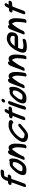

<svg xmlns="http://www.w3.org/2000/svg" viewBox="2386 -3148 848 5659"><g transform="rotate(-90 2809.5 -318.0)"><path d="M162.4 25C189.2 25 220.5 4.2 230.8 -24.1L334.6 -309.4C342.2 -333.3 346.8 -348.4 355 -370.9L368 -406.6C380.6 -407.4 397 -408.4 411.5 -410.2L424.1 -411C439.6 -411.7 456.7 -419 469.5 -430.4C507.2 -463.8 500.7 -513 458.2 -513C457 -513 457 -513 456.2 -513L439 -511.9C429.7 -511.3 419 -509.8 405.2 -508.9L430.6 -578.5C442.1 -610.3 449.2 -612 455.2 -613.5C475.7 -616.1 488.7 -619 506.8 -619C515.9 -618.8 525.9 -620 535.2 -620H567.2C594.1 -620 626.5 -641.4 637.2 -671C648 -700.6 631.3 -722 604.3 -722H572.3C562.2 -722 554.2 -721.8 541.6 -721C524 -720.8 503.7 -718.2 492.4 -716.7C415.1 -707.4 356.2 -654.5 328.6 -578.5L301.8 -505H260.3C233.3 -505 201 -483.6 190.2 -454C179.5 -424.4 196.2 -403 223.2 -403H264.7L253 -370.8C244.2 -346.9 239.5 -331.9 231.6 -306.6L128.8 -24.1C117.9 5.9 137.2 25 162.4 25Z M865.7 -455.9 850.7 -457.7C811 -461.9 766.7 -451.9 732.4 -432.8C703.9 -416.8 677.3 -392.4 656.2 -372C632.3 -349.8 606.6 -317.8 590.6 -300.6C566.9 -275.6 540.4 -235.7 524.9 -207C515.6 -189.7 499.8 -163.7 491.2 -135C473.4 -74.9 471.2 -15 514.7 15.3C531.9 27.2 554 28.9 564.8 31.9C588.4 38.4 619.2 37 643.6 37C680.4 37 717.6 28 742.7 16.8C834.6 -24.2 887.3 -115.7 927 -186.1C948.6 -224.4 956.2 -264.1 960.9 -293.1C962.2 -301.9 997 -490 901.4 -468.3C891.2 -466 884.1 -463 872.6 -455C872.2 -455.1 871.8 -455.3 865.7 -455.9ZM650.9 -78.5C640.7 -78.5 634.4 -79.9 628 -80.9L604.2 -84.9C600.2 -85.9 600 -85.5 592.9 -99.4C590.9 -109.3 592.5 -127.5 599.5 -152.4C621.6 -211.3 657.6 -251.2 698.2 -299.6C717.1 -321.4 727.3 -331.2 752.3 -348.8C780 -368.4 769.5 -365.7 794.4 -367.6C810.8 -368.9 800.8 -369.2 818.9 -367.1C831.1 -359.6 843.4 -356.2 859.2 -354.9C860.4 -338.9 861.1 -316.3 860.5 -304.2C860 -293.9 857.6 -276.4 854.2 -267C849.7 -255.2 845.8 -238.4 845.6 -238C843 -231 840.9 -223.5 837.1 -216.3C819.7 -181.2 798.7 -152.2 773.4 -119.5C753.8 -94.7 730.4 -77.5 684 -77.5C672.2 -77.5 662.8 -78.5 650.9 -78.5Z M956.7 -117.3 955.9 -115C951.1 -101.9 939.1 -77.2 931.4 -56C928.6 -48.3 927.5 -46.9 928.1 -34.6C929 -12.9 957.4 -13.2 970.9 -14.8C995 -17.6 1020.3 -40 1021.7 -41C1026.8 -44.9 1032.9 -51.9 1035.3 -58.7L1044.4 -83.6C1046.3 -88 1047.6 -90.8 1050.6 -98.3C1057.8 -109.7 1061.2 -120 1071.4 -139.6C1095 -186.8 1105.7 -201.9 1140.7 -253.8C1170.6 -297.3 1181.6 -315.3 1201.3 -338.1C1221.1 -361 1227.5 -371.6 1245.9 -384.6C1245.9 -384.6 1246.6 -385 1247.9 -385.6C1266.6 -372.8 1278.3 -340.6 1290.6 -304.8C1302.4 -260.2 1300.9 -196.2 1293.2 -135.3C1289.4 -105.3 1288.7 -85.5 1284.9 -59.3C1280.4 -29.8 1281.9 -27.3 1274.2 -6L1272 0C1259.9 33.3 1292.6 39 1308.8 39C1321.5 39 1360.7 36.5 1373.6 1L1376.2 -6C1379.7 -15.6 1382.5 -23.8 1383.9 -31.4C1389 -59 1394.6 -93.6 1397.2 -122.5C1401.6 -182.6 1410.6 -246.8 1406.5 -308.1C1406 -342.4 1398.6 -371.3 1389.8 -398.2C1389.7 -398.6 1389.5 -399.2 1389.3 -399.7C1377.3 -426.8 1367.7 -456.7 1330 -477.7C1291.2 -499.2 1238 -483.9 1199.5 -459.9C1204.9 -474.2 1201.1 -494.6 1185.9 -501.3C1144.1 -519.9 1099 -481.5 1081.4 -440.6C1061.5 -393.8 1037.9 -337.6 1018.5 -284.3C1012.2 -265.1 1007.1 -250.2 1001.5 -235L970.6 -150C966.1 -137.7 960.5 -127.7 956.7 -117.3Z M2099.6 -429.3C2097.7 -464.9 2067.3 -475.5 2044.4 -480.1C2025 -485.7 2004.2 -488 1978.7 -488H1921.7C1906.7 -488 1889.4 -487.4 1875.7 -482.6C1848.7 -473.2 1818.7 -464.1 1792.7 -451.4C1752.2 -431.8 1710.7 -408.4 1674.8 -377.9C1625.4 -336.6 1568 -281.8 1524.6 -221.3C1503.7 -192.1 1483.7 -164.1 1467.6 -119.9C1457.6 -92.3 1452.6 -68 1454.9 -43.3C1456.2 -21.7 1460.2 2.8 1478.3 22.3C1503.9 55.8 1545.1 73.5 1601.4 83.4C1643.7 91.7 1695 82.9 1736.1 59.9C1776.7 37.6 1819.9 6.2 1852.6 -23.7C1872.8 -42.7 1892.8 -58.8 1917.9 -82.2C1927.6 -90 1939.3 -98.2 1954.9 -110.7L1964.7 -118.6C2026.2 -167.3 1976.1 -236.1 1913.3 -186.4L1903.1 -178.2C1894.7 -171.4 1880 -163.4 1859.3 -143.5C1839.1 -126.2 1816.4 -108.3 1789.2 -83.3C1776 -72.8 1748.1 -52.3 1729 -39.4C1705.5 -22.5 1700.6 -18.8 1672.2 -16C1652.6 -16.5 1624.7 -24.2 1617.6 -26.3C1592.5 -33.8 1570.6 -43.9 1566.6 -62.6C1561.6 -82.2 1560.2 -94 1570 -120.8C1577 -140 1581.3 -148.6 1589 -159.4C1612.6 -192.3 1644.6 -235.6 1670.4 -260.1C1708.9 -296.9 1745.1 -326.7 1788 -350.1C1817.8 -366.3 1847.8 -386 1884.5 -386H1941.6C1960.8 -386 1981.4 -383.8 1991.6 -379.9C1993.3 -369 1999.2 -359.7 2008.8 -355.2C2036 -342.6 2072.5 -363.7 2088.6 -387.1C2102.9 -407.8 2099.7 -423.7 2099.6 -429.3Z M2186.6 -374H2226.9C2200.7 -313.9 2175 -250 2151.5 -185.5L2100.9 -46.5C2091.1 -19.5 2103.6 5 2133.2 5C2162.8 5 2193.1 -19.5 2202.9 -46.5L2253.5 -185.5C2265.5 -218.5 2278.3 -251.8 2291.4 -284.3C2305.6 -316.4 2318.1 -349.2 2331.4 -379.1C2358.5 -381.8 2387.5 -384.1 2415.8 -386.1L2426.5 -386.9C2444 -388.1 2458.1 -393.9 2471 -404.8C2510.6 -438.1 2504.7 -489 2461.5 -489C2460 -489 2460.1 -489 2459.2 -488.9L2444.3 -487.9C2422.7 -486.3 2403.6 -484.9 2381.4 -482.9C2383.3 -486.4 2385.8 -491.1 2387.8 -494.6L2399.5 -515.5C2402.3 -519.4 2435.8 -559.4 2421 -589.1C2413.2 -604.5 2387.3 -613 2360.6 -599.7C2334 -586.5 2323.2 -564.3 2318.7 -555.4C2304.1 -531.5 2289.3 -505.5 2274.4 -476H2223.8C2196.8 -476 2164.5 -454.6 2153.7 -425C2142.9 -395.4 2159.6 -374 2186.6 -374Z M2475.8 -234.6C2466 -207.7 2455.9 -174.4 2447.8 -152.1C2443.2 -139.4 2439.2 -126.8 2435.1 -111.6C2427.1 -86 2417.2 -56.5 2411.2 -26.9L2409.5 -22.3C2409.1 -21.2 2408.6 -19.3 2408.3 -17.9C2396.4 45.6 2495.1 34.9 2513.5 -27.6L2515.3 -32.6C2517.9 -39.7 2517.8 -42.8 2521.4 -55.2C2530.8 -87.1 2539.2 -123.1 2549.8 -152.1C2559.5 -178.7 2568.9 -210.1 2577.8 -234.6L2657.5 -453.5C2667.3 -480.5 2654.8 -505 2625.2 -505C2595.6 -505 2565.3 -480.5 2555.5 -453.5ZM2722.7 -639.9C2742.2 -686.5 2696.1 -718.7 2647.4 -682.4C2620.8 -662.5 2609.1 -630.5 2622.4 -610C2625.4 -605.2 2633.6 -592.3 2655 -592.2C2680.2 -592.2 2712.5 -615.6 2722.7 -639.9Z M2977.7 -455.9 2962.7 -457.7C2923 -461.9 2878.7 -451.9 2844.4 -432.8C2815.9 -416.8 2789.3 -392.4 2768.2 -372C2744.3 -349.8 2718.6 -317.8 2702.6 -300.6C2678.9 -275.6 2652.4 -235.7 2636.9 -207C2627.6 -189.7 2611.8 -163.7 2603.2 -135C2585.4 -74.9 2583.2 -15 2626.7 15.3C2643.9 27.2 2666 28.9 2676.8 31.9C2700.4 38.4 2731.2 37 2755.6 37C2792.4 37 2829.6 28 2854.7 16.8C2946.6 -24.2 2999.3 -115.7 3039 -186.1C3060.6 -224.4 3068.2 -264.1 3072.9 -293.1C3074.2 -301.9 3109 -490 3013.4 -468.3C3003.2 -466 2996.1 -463 2984.6 -455C2984.2 -455.1 2983.8 -455.3 2977.7 -455.9ZM2762.9 -78.5C2752.7 -78.5 2746.4 -79.9 2740 -80.9L2716.2 -84.9C2712.2 -85.9 2712 -85.5 2704.9 -99.4C2702.9 -109.3 2704.5 -127.5 2711.5 -152.4C2733.6 -211.3 2769.6 -251.2 2810.2 -299.6C2829.1 -321.4 2839.3 -331.2 2864.3 -348.8C2892 -368.4 2881.5 -365.7 2906.4 -367.6C2922.8 -368.9 2912.8 -369.2 2930.9 -367.1C2943.1 -359.6 2955.4 -356.2 2971.2 -354.9C2972.4 -338.9 2973.1 -316.3 2972.5 -304.2C2972 -293.9 2969.6 -276.4 2966.2 -267C2961.7 -255.2 2957.8 -238.4 2957.6 -238C2955 -231 2952.9 -223.5 2949.1 -216.3C2931.7 -181.2 2910.7 -152.2 2885.4 -119.5C2865.8 -94.7 2842.4 -77.5 2796 -77.5C2784.2 -77.5 2774.8 -78.5 2762.9 -78.5Z M3068.7 -117.3 3067.9 -115C3063.1 -101.9 3051.1 -77.2 3043.4 -56C3040.6 -48.3 3039.5 -46.9 3040.1 -34.6C3041 -12.9 3069.4 -13.2 3082.9 -14.8C3107 -17.6 3132.3 -40 3133.7 -41C3138.8 -44.9 3144.9 -51.9 3147.3 -58.7L3156.4 -83.6C3158.3 -88 3159.6 -90.8 3162.6 -98.3C3169.8 -109.7 3173.2 -120 3183.4 -139.6C3207 -186.8 3217.7 -201.9 3252.7 -253.8C3282.6 -297.3 3293.6 -315.3 3313.3 -338.1C3333.1 -361 3339.5 -371.6 3357.9 -384.6C3357.9 -384.6 3358.6 -385 3359.9 -385.6C3378.6 -372.8 3390.3 -340.6 3402.6 -304.8C3414.4 -260.2 3412.9 -196.2 3405.2 -135.3C3401.4 -105.3 3400.7 -85.5 3396.9 -59.3C3392.4 -29.8 3393.9 -27.3 3386.2 -6L3384 0C3371.9 33.3 3404.6 39 3420.8 39C3433.5 39 3472.7 36.5 3485.6 1L3488.2 -6C3491.7 -15.6 3494.5 -23.8 3495.9 -31.4C3501 -59 3506.6 -93.6 3509.2 -122.5C3513.6 -182.6 3522.6 -246.8 3518.5 -308.1C3518 -342.4 3510.6 -371.3 3501.8 -398.2C3501.7 -398.6 3501.5 -399.2 3501.3 -399.7C3489.3 -426.8 3479.7 -456.7 3442 -477.7C3403.2 -499.2 3350 -483.9 3311.5 -459.9C3316.9 -474.2 3313.1 -494.6 3297.9 -501.3C3256.1 -519.9 3211 -481.5 3193.4 -440.6C3173.5 -393.8 3149.9 -337.6 3130.5 -284.3C3124.2 -265.1 3119.1 -250.2 3113.5 -235L3082.6 -150C3078.1 -137.7 3072.5 -127.7 3068.7 -117.3Z M3581.7 -117.3 3580.9 -115C3576.1 -101.9 3564.1 -77.2 3556.4 -56C3553.6 -48.3 3552.5 -46.9 3553.1 -34.6C3554 -12.9 3582.4 -13.2 3595.9 -14.8C3620 -17.6 3645.3 -40 3646.7 -41C3651.8 -44.9 3657.9 -51.9 3660.3 -58.7L3669.4 -83.6C3671.3 -88 3672.6 -90.8 3675.6 -98.3C3682.8 -109.7 3686.2 -120 3696.4 -139.6C3720 -186.8 3730.7 -201.9 3765.7 -253.8C3795.6 -297.3 3806.6 -315.3 3826.3 -338.1C3846.1 -361 3852.5 -371.6 3870.9 -384.6C3870.9 -384.6 3871.6 -385 3872.9 -385.6C3891.6 -372.8 3903.3 -340.6 3915.6 -304.8C3927.4 -260.2 3925.9 -196.2 3918.2 -135.3C3914.4 -105.3 3913.7 -85.5 3909.9 -59.3C3905.4 -29.8 3906.9 -27.3 3899.2 -6L3897 0C3884.9 33.3 3917.6 39 3933.8 39C3946.5 39 3985.7 36.5 3998.6 1L4001.2 -6C4004.7 -15.6 4007.5 -23.8 4008.9 -31.4C4014 -59 4019.6 -93.6 4022.2 -122.5C4026.6 -182.6 4035.6 -246.8 4031.5 -308.1C4031 -342.4 4023.6 -371.3 4014.8 -398.2C4014.7 -398.6 4014.5 -399.2 4014.3 -399.7C4002.3 -426.8 3992.7 -456.7 3955 -477.7C3916.2 -499.2 3863 -483.9 3824.5 -459.9C3829.9 -474.2 3826.1 -494.6 3810.9 -501.3C3769.1 -519.9 3724 -481.5 3706.4 -440.6C3686.5 -393.8 3662.9 -337.6 3643.5 -284.3C3637.2 -265.1 3632.1 -250.2 3626.5 -235L3595.6 -150C3591.1 -137.7 3585.5 -127.7 3581.7 -117.3Z M4569.5 -311.8C4565.8 -310.2 4568.1 -309.5 4550.1 -309.5H4289.1C4287.3 -309.5 4284.6 -309.3 4282.4 -309.1C4287.3 -317.1 4292 -323.9 4294.7 -327.2C4307.3 -342.5 4345.9 -384.4 4358.7 -394.5C4395.4 -418.2 4427.6 -439 4460.5 -439C4511.1 -439 4529.3 -433.8 4554.7 -418.7C4577.2 -404.5 4573.6 -411.6 4577.6 -388.3C4583.1 -357.4 4586.2 -360.4 4575.6 -331.3C4573.3 -325.3 4570.7 -315 4569.5 -311.8ZM4272.6 -53C4261.8 -53 4251.9 -53.8 4242.6 -55.3C4202.8 -62 4205 -59 4199 -79.8C4191.4 -104.3 4191.6 -111.7 4206.3 -151.9C4213.8 -172.5 4222.3 -193.4 4231.2 -213C4236.7 -209.6 4243.9 -207.5 4252 -207.5H4513C4541.3 -207.5 4568.8 -210.5 4602 -229.6C4636.3 -248.6 4659.7 -279.3 4670.8 -309.8C4673.2 -316.4 4674.6 -321 4677.6 -331.3C4684.9 -352.2 4688.7 -375.7 4689.1 -393C4689.8 -418.6 4684.4 -459 4665.2 -481.9C4634.8 -518.6 4581.2 -541 4496.5 -541C4459.4 -541 4426.1 -528.9 4400 -517.3C4343.5 -492.3 4300.7 -461.8 4256.8 -415.3C4248 -405.6 4192.1 -333.2 4184.1 -319.5C4153.8 -267.6 4126.7 -213.4 4103.9 -150.9C4076.3 -75 4083.4 -10.8 4119.7 21.2C4120.3 21.7 4121.5 22.6 4122.4 23.1C4148.5 37.8 4180.4 48.6 4233.4 49C4245.9 49.6 4262 50 4275.7 50C4327.6 50 4378 41.6 4422.2 29.5L4438.6 25.5C4454.4 21.7 4470.2 10 4480 -1.8C4516.1 -45.3 4488 -82.7 4447.1 -72.9L4429.1 -68.6C4396.5 -60.8 4352.8 -52 4312.8 -52C4299.2 -52 4284.5 -53 4272.6 -53Z M4652.7 -117.3 4651.9 -115C4647.1 -101.9 4635.1 -77.2 4627.4 -56C4624.6 -48.3 4623.5 -46.9 4624.1 -34.6C4625 -12.9 4653.4 -13.2 4666.9 -14.8C4691 -17.6 4716.3 -40 4717.7 -41C4722.8 -44.9 4728.9 -51.9 4731.3 -58.7L4740.4 -83.6C4742.3 -88 4743.6 -90.8 4746.6 -98.3C4753.8 -109.7 4757.2 -120 4767.4 -139.6C4791 -186.8 4801.7 -201.9 4836.7 -253.8C4866.6 -297.3 4877.6 -315.3 4897.3 -338.1C4917.1 -361 4923.5 -371.6 4941.9 -384.6C4941.9 -384.6 4942.6 -385 4943.9 -385.6C4962.6 -372.8 4974.3 -340.6 4986.6 -304.8C4998.4 -260.2 4996.9 -196.2 4989.2 -135.3C4985.4 -105.3 4984.7 -85.5 4980.9 -59.3C4976.4 -29.8 4977.9 -27.3 4970.2 -6L4968 0C4955.9 33.3 4988.6 39 5004.8 39C5017.5 39 5056.7 36.5 5069.6 1L5072.2 -6C5075.7 -15.6 5078.5 -23.8 5079.9 -31.4C5085 -59 5090.6 -93.6 5093.2 -122.5C5097.6 -182.6 5106.6 -246.8 5102.5 -308.1C5102 -342.4 5094.6 -371.3 5085.8 -398.2C5085.7 -398.6 5085.5 -399.2 5085.3 -399.7C5073.3 -426.8 5063.7 -456.7 5026 -477.7C4987.2 -499.2 4934 -483.9 4895.5 -459.9C4900.9 -474.2 4897.1 -494.6 4881.9 -501.3C4840.1 -519.9 4795 -481.5 4777.4 -440.6C4757.5 -393.8 4733.9 -337.6 4714.5 -284.3C4708.2 -265.1 4703.1 -250.2 4697.5 -235L4666.6 -150C4662.1 -137.7 4656.5 -127.7 4652.7 -117.3Z M5307.6 -374H5347.9C5321.7 -313.9 5296 -250 5272.5 -185.5L5221.9 -46.5C5212.1 -19.5 5224.6 5 5254.2 5C5283.8 5 5314.1 -19.5 5323.9 -46.5L5374.5 -185.5C5386.5 -218.5 5399.3 -251.8 5412.4 -284.3C5426.6 -316.4 5439.1 -349.2 5452.4 -379.1C5479.5 -381.8 5508.5 -384.1 5536.8 -386.1L5547.5 -386.9C5565 -388.1 5579.1 -393.9 5592 -404.8C5631.6 -438.1 5625.7 -489 5582.5 -489C5581 -489 5581.1 -489 5580.2 -488.9L5565.3 -487.9C5543.7 -486.3 5524.6 -484.9 5502.4 -482.9C5504.3 -486.4 5506.8 -491.1 5508.8 -494.6L5520.5 -515.5C5523.3 -519.4 5556.8 -559.4 5542 -589.1C5534.2 -604.5 5508.3 -613 5481.6 -599.7C5455 -586.5 5444.2 -564.3 5439.7 -555.4C5425.1 -531.5 5410.3 -505.5 5395.4 -476H5344.8C5317.8 -476 5285.5 -454.6 5274.7 -425C5263.9 -395.4 5280.6 -374 5307.6 -374Z"/></g></svg>

Font: Take Off
Style: Hosehead
Weight: 400
Foundry: Cannot Into Space Fonts
Version: Version 0.89